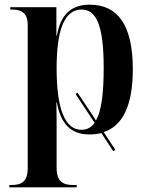

<svg xmlns="http://www.w3.org/2000/svg" viewBox="-20 -567 630 824"><path d="M20 237H309V227H294C251 227 223 213 223 153V2C223 -41 223 -86 222 -127H224C241 -34 286 10 362 10C381 10 399 8 415 4L466 82L475 76L425 0C507 -27 550 -115 550 -270C550 -460 485 -547 365 -547C286 -547 240 -505 224 -414H222V-536H24V-526H31C69 -526 99 -515 99 -459V154C99 213 72 227 29 227H20ZM330 -10C258 -10 223 -101 223 -275C223 -440 257 -526 330 -526C396 -526 425 -452 425 -275C425 -164 415 -91 392 -50L313 -169L304 -164L386 -40C372 -20 353 -10 330 -10Z"/></svg>

Font: Noto Serif Display SemiCondensed SemiBold
Style: Regular
Weight: 600
Width: 4
Designer: Monotype Design Team
Foundry: Monotype Imaging Inc.
Version: Version 2.009